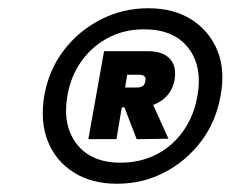

<svg xmlns="http://www.w3.org/2000/svg" viewBox="-20 -732 559 465"><path d="M263 -287Q202 -287 158.5 -314.5Q115 -342 96 -389.5Q77 -437 87 -499Q98 -562 134 -609.5Q170 -657 223.5 -684.5Q277 -712 339 -712Q401 -712 444 -684.5Q487 -657 506.5 -609.5Q526 -562 514 -499Q503 -437 467 -389.5Q431 -342 378.5 -314.5Q326 -287 263 -287ZM311 -395 274 -491H345L388 -396ZM272 -338Q320 -338 359 -358Q398 -378 424 -415Q450 -452 458 -499Q471 -571 436 -616Q401 -661 329 -661Q281 -661 242 -640.5Q203 -620 177 -583.5Q151 -547 143 -499Q131 -428 166 -383Q201 -338 272 -338ZM194 -395 232 -608H339Q374 -608 391 -590Q408 -572 403 -540Q398 -509 374 -490.5Q350 -472 316 -472H275L262 -395ZM283 -520H311Q320 -520 325.5 -523.5Q331 -527 332 -536Q334 -543 330 -547Q326 -551 317 -551H288Z"/></svg>

Font: DM Sans 28pt Black
Style: Italic
Weight: 900
Italic angle: -10°
Version: Version 4.004;gftools[0.9.30]